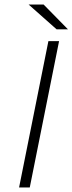

<svg xmlns="http://www.w3.org/2000/svg" viewBox="-20 -825 319 845"><path d="M193 -644H240L111 0H64ZM106 -805H172L279 -696H229Z"/></svg>

Font: Montserrat Ace
Style: Light Italic
Weight: 300
Italic angle: -11.3°
Designer: Julieta Ulanovsky
Foundry: Julieta Ulanovsky
Version: Version 1